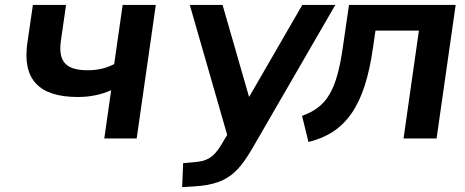

<svg xmlns="http://www.w3.org/2000/svg" viewBox="-20 -559 1877 775"><path d="M531.7 0 608.9 -539.1H475.1L440.9 -300.3C408.2 -283.2 373.5 -275.4 334.5 -275.4C246.1 -275.4 213.4 -310.1 226.1 -396.5L246.6 -539.1H112.8L90.3 -385.3C69.8 -238.8 136.7 -167.5 294.4 -167.5C342.8 -167.5 386.2 -176.3 428.7 -194.8L400.9 0Z M885.7 4.4C853.5 61.5 830.1 89.8 772 94.7L719.2 99.6L715.3 196.3L764.2 193.4C919.9 184.1 953.1 119.6 1029.3 -13.2L1333.5 -539.1H1200.2L985.4 -167.5L878.4 -539.1H746.1L897 -14.6Z M1225.1 14.2C1376 -22.9 1452.1 -131.8 1485.4 -365.2L1495.6 -435.5H1670.9L1608.9 0H1742.2L1819.3 -539.1H1388.7L1364.3 -371.1C1338.9 -191.4 1298.3 -127 1199.2 -91.3Z"/></svg>

Font: Winston SemiBold
Style: Italic
Weight: 600
Italic angle: -8.13011°
Designer: Vernon Adams, Kim Jin-seong, David Berlow, Cristiano Sobral
Foundry: The Winston Project Authors
Version: Version 3.004